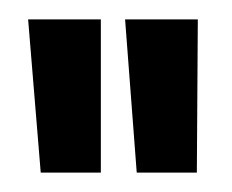

<svg xmlns="http://www.w3.org/2000/svg" viewBox="-20 -484 239 198"><path d="M9 -464 22 -306H84V-464ZM109 -464 121 -306H183L184 -464Z"/></svg>

Font: Rabbid Highway Sign II Hop
Style: Regular
Weight: 400
Foundry: Cannot Into Space Fonts
Version: Version 0.277